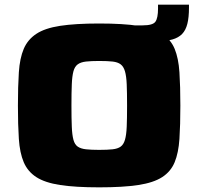

<svg xmlns="http://www.w3.org/2000/svg" viewBox="-20 -797 853 825"><path d="M466 -620V-688H593Q637 -688 648 -704Q659 -720 659 -760V-777H792V-764Q792 -722 785 -694.5Q778 -667 762.5 -651Q747 -635 721 -627.5Q695 -620 656 -620ZM406 8Q304 8 238.5 -2Q173 -12 136 -36Q99 -60 82 -100Q65 -140 61 -200Q57 -260 57 -343Q57 -426 61 -486.5Q65 -547 82 -587Q99 -627 136 -651.5Q173 -676 238.5 -686Q304 -696 406 -696Q509 -696 574.5 -686Q640 -676 677 -651.5Q714 -627 730.5 -587Q747 -547 751 -486.5Q755 -426 755 -343Q755 -260 751 -200Q747 -140 730.5 -100Q714 -60 677 -36Q640 -12 574.5 -2Q509 8 406 8ZM406 -153Q442 -153 464 -155.5Q486 -158 498.5 -167Q511 -176 517 -196.5Q523 -217 524.5 -252.5Q526 -288 526 -343Q526 -399 524.5 -434.5Q523 -470 517 -490.5Q511 -511 498.5 -520.5Q486 -530 464 -532.5Q442 -535 406 -535Q372 -535 349.5 -532.5Q327 -530 314 -520.5Q301 -511 295.5 -490.5Q290 -470 288.5 -434.5Q287 -399 287 -343Q287 -288 288.5 -252.5Q290 -217 295.5 -196.5Q301 -176 314 -167Q327 -158 349.5 -155.5Q372 -153 406 -153Z"/></svg>

Font: Saira Expanded ExtraBold
Style: Regular
Weight: 800
Width: 7
Designer: Hector Gatti with collaboration of the Omnibus-Type team
Foundry: Omnibus-Type
Version: Version 1.101